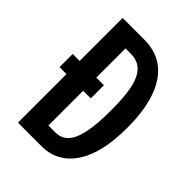

<svg xmlns="http://www.w3.org/2000/svg" viewBox="-193 -758 856 856"><g transform="rotate(45 235.0 -330.0)"><path d="M29 -389H226V-306H29ZM129 0V-87H221Q258 -87 281.5 -111.5Q305 -136 316.5 -190Q328 -244 328 -331Q328 -398 321.5 -444Q315 -490 300.5 -518.5Q286 -547 264 -560Q242 -573 212 -573H129V-660H210Q283 -660 333 -621.5Q383 -583 408.5 -509Q434 -435 434 -330Q434 -247 420.5 -189.5Q407 -132 384.5 -95Q362 -58 334.5 -37Q307 -16 279 -8Q251 0 227 0ZM73 0V-660H178V0Z"/></g></svg>

Font: Bricolage Grotesque 48pt Condensed Medium
Style: Regular
Weight: 500
Width: 3
Designer: Mathieu Triay
Foundry: Atelier Triay
Version: Version 1.001;gftools[0.9.33.dev8+g029e19f]